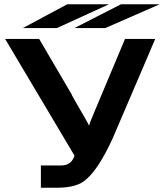

<svg xmlns="http://www.w3.org/2000/svg" viewBox="-20 -877 766 897"><path d="M87 -746 294 -857H489L246 -746ZM328 -746 545 -857H726L472 -746ZM4 -695H163L316 -434H315L338 -393Q387 -310 396 -290Q400 -305 408 -323L433 -383L564 -695H705Q700 -684 688 -655Q676 -626 671 -615L507 -232Q435 -74 370 -29Q328 0 248 0H171V-104H266Q314 -104 328 -150Q161 -430 4 -695Z"/></svg>

Font: Coval
Style: ExtraBold
Weight: 800
Foundry: Context Ltd
Version: Version 001.000